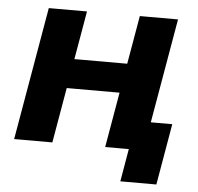

<svg xmlns="http://www.w3.org/2000/svg" viewBox="-49 -570 772 748"><g transform="rotate(5 337.5 -196.0)"><path d="M617.4 -520 527.4 0H378L468 -520ZM22 0 112 -520H261.4L171.4 0ZM145.2 -215.8 165 -330.8H497.4L477 -215.8ZM470.4 0H443.8L461.2 -111.4H630.6L589.4 128H448.4Z"/></g></svg>

Font: Fixel Italic Variable 20240409 Display Thin
Style: Italic
Weight: 100
Italic angle: -10°
Designer: AlfaBravo + MacPaw
Foundry: Kyrylo Tkachov, Marchela Mozhyna, Serhii Makarenko, Maria Weinstein, Zakhar Kryvoshyya
Version: Version 1.211;Glyphs 3.2 (3225)